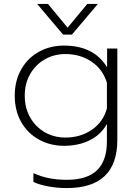

<svg xmlns="http://www.w3.org/2000/svg" viewBox="-20 -727 692 977"><path d="M169 -707H224L324 -586L424 -707H478L346 -551H301ZM150 199V154Q223 188 320 188Q423 188 473.5 139.5Q524 91 524 -7V-96Q493 -41 436 -13Q379 15 306 15Q236 15 178.5 -16.5Q121 -48 88 -106Q55 -164 55 -240Q55 -316 88 -374Q121 -432 178 -463.5Q235 -495 305 -495Q381 -495 435.5 -468Q490 -441 525 -385V-480H577V-15Q577 230 320 230Q271 230 225.5 221.5Q180 213 150 199ZM524 -175V-306Q503 -375 445.5 -413.5Q388 -452 313 -452Q256 -452 209 -425.5Q162 -399 134 -351Q106 -303 106 -240Q106 -177 134 -128.5Q162 -80 209 -53.5Q256 -27 313 -27Q389 -27 447 -66.5Q505 -106 524 -175Z"/></svg>

Font: Prompt ExtraLight
Style: Regular
Weight: 275
Designer: Katatrad Team
Foundry: CadsonDemak
Version: Version 1.000